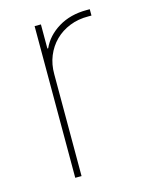

<svg xmlns="http://www.w3.org/2000/svg" viewBox="-91 -610 506 667"><g transform="rotate(-15 162.5 -276.5)"><path d="M119.3 0H96.6V-545.5H119.3V-458.8H122.2Q140.6 -500 183.6 -526.3Q226.9 -552.6 285.5 -552.6H296.9V-529.8H285.5Q248.9 -530.2 218.4 -517.9Q187.9 -505.7 165.7 -483.7Q143.5 -461.6 131.2 -431.6Q119 -401.6 119.3 -366.5Z"/></g></svg>

Font: Linik Sans Thin
Style: Regular
Weight: 100
Designer: Fonts by Rasmus Andersson / Changes by Cristiano Sobral with parts from Marc Monis
Foundry: rsms
Version: Version 3.020; ttfautohint (v1.6)